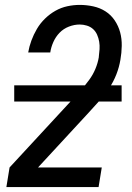

<svg xmlns="http://www.w3.org/2000/svg" viewBox="-20 -763 540 783"><path d="M6 0 19 -80 275 -357Q293 -376 310.5 -396Q328 -416 343.5 -437Q359 -458 369 -482Q379 -506 383 -530Q383 -531 383 -531Q383 -531 383 -532Q385 -547 386 -562.5Q387 -578 384.5 -593Q382 -608 376 -621.5Q370 -635 359.5 -644.5Q349 -654 334.5 -658.5Q320 -663 305 -663Q283 -663 261 -654.5Q239 -646 223 -629.5Q207 -613 197.5 -591.5Q188 -570 185 -549H95Q99 -573 108 -597.5Q117 -622 130.5 -645Q144 -668 163.5 -687Q183 -706 206 -719Q229 -732 254.5 -737.5Q280 -743 305 -743Q333 -743 360.5 -737Q388 -731 410.5 -716.5Q433 -702 448 -679.5Q463 -657 470 -631Q477 -605 476.5 -576Q476 -547 471 -519Q466 -489 454.5 -459.5Q443 -430 425 -403Q407 -376 385 -351.5Q363 -327 341 -303L135 -80H395L382 0ZM38 -349V-415H476V-349Z"/></svg>

Font: Iosevka SS04 Medium
Style: Italic
Weight: 500
Italic angle: -9°
Monospace: yes
Designer: Belleve Invis
Foundry: Belleve Invis
Version: Version 19.0.0; ttfautohint (v1.8.4)